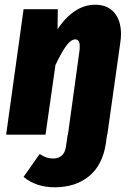

<svg xmlns="http://www.w3.org/2000/svg" viewBox="-20 -571 551 814"><path d="M493 -426Q493 -410 490 -390L435 0H268L317 -356Q318 -363 318 -375Q318 -404 299 -404Q281 -404 261 -377Q241 -350 215 -295L173 0H6L80 -532H225L224 -447Q255 -495 296 -523Q337 -551 384 -551Q435 -551 464 -518Q493 -485 493 -426ZM80 179 148 82Q166 93 178 97Q190 101 206 101Q229 101 243 87.5Q257 74 260 48L267 0H434L429 36Q415 129 357.5 176Q300 223 212 223Q133 223 80 179Z"/></svg>

Font: Fira Sans Condensed ExtraBold
Style: Italic
Weight: 800
Width: 3
Italic angle: -8°
Designer: bBox Type GmbH & Carrois Corporate GbR & Edenspiekermann AG
Foundry: bBox Type GmbH & Carrois Corporate GbR & Edenspiekermann AG
Version: Version 4.301